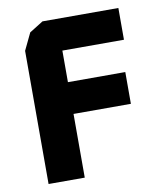

<svg xmlns="http://www.w3.org/2000/svg" viewBox="-80 -770 725 835"><g transform="rotate(-10 283.0 -352.5)"><path d="M498.9 -703.1H163.8L103.1 -665.1L67.1 -590V-1.9H226.9V-283.2H480.2V-423.5H226.9V-562.9H498.9Z"/></g></svg>

Font: Hussar
Style: BdSuprExt
Weight: 700
Foundry: Cannot Into Space Fonts
Version: Version 2.00